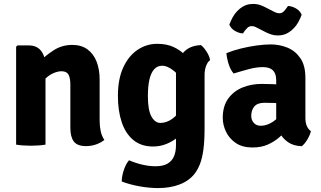

<svg xmlns="http://www.w3.org/2000/svg" viewBox="-20 -736 1634 977"><path d="M125.5 -505Q168.5 -505 190 -476Q211.5 -447 211.5 -397V0Q178.5 5.5 137 5.5Q96.5 5.5 62 0V-498L69 -505ZM487 -122.5Q487 -93.5 492.5 -68.2Q498 -43 511 -24Q494.5 -10.5 470.2 -1.5Q446 7.5 418 7.5Q373 7.5 355.5 -16.2Q338 -40 338 -84.5V-303.5Q338 -339.5 328.5 -356.5Q319 -373.5 292.5 -373.5Q276 -373.5 254.2 -364.8Q232.5 -356 211.8 -336.8Q191 -317.5 175.5 -286V-417.5Q210.5 -452.5 252.8 -480Q295 -507.5 348 -507.5Q394 -507.5 425 -484.8Q456 -462 471.5 -422.5Q487 -383 487 -331.5Z M1049 -430Q1036 -420.5 1028.5 -400Q1021 -379.5 1021 -354.5V-86.5Q1021 -18 1014.8 26.8Q1008.5 71.5 997 100Q985.5 128.5 970 148.5Q941 185 893 203Q845 221 785.5 221Q738.5 221 688.2 211.8Q638 202.5 599.5 187.5Q599.5 161 610 129.5Q620.5 98 636.5 79.5Q668.5 93.5 703.8 101.8Q739 110 771.5 110Q810 110 832.8 96.5Q855.5 83 865.5 59Q875.5 35 875.5 3.5V-358.5Q875.5 -419 907.2 -461.5Q939 -504 1002.5 -506.5Q1017 -495.5 1031.5 -472.8Q1046 -450 1049 -430ZM580 -248Q580 -334.5 607.5 -393.5Q635 -452.5 680.5 -482.8Q726 -513 779.5 -513Q827.5 -513 861.5 -497.5Q895.5 -482 918.2 -459.2Q941 -436.5 954 -414.5L930 -292.5Q901.5 -345 867.5 -373.2Q833.5 -401.5 805 -401.5Q780.5 -401.5 764.2 -383.2Q748 -365 740.2 -330.5Q732.5 -296 732.5 -247.5Q732.5 -175 750.8 -142.8Q769 -110.5 796 -110.5Q827.5 -110.5 857.2 -131.8Q887 -153 906.5 -193.5L928 -88.5Q912 -61 886 -39Q860 -17 827.5 -3.8Q795 9.5 759 9.5Q698.5 9.5 658.8 -23.2Q619 -56 599.5 -114Q580 -172 580 -248Z M1113.5 -136.5Q1113.5 -196 1141.2 -234.2Q1169 -272.5 1214 -290.8Q1259 -309 1310.5 -309Q1334 -309 1368.5 -307.8Q1403 -306.5 1430.5 -301V-206Q1408 -211 1377.5 -212Q1347 -213 1325.5 -213Q1290.5 -213 1274.5 -194.5Q1258.5 -176 1258.5 -146.5Q1258.5 -125 1271.5 -110.5Q1284.5 -96 1307.5 -96Q1338.5 -96 1371 -118Q1403.5 -140 1425.5 -179.5L1446.5 -83Q1427 -60 1401.8 -37.8Q1376.5 -15.5 1343 -0.5Q1309.5 14.5 1265 14.5Q1213.5 14.5 1180 -8.2Q1146.5 -31 1130 -65.8Q1113.5 -100.5 1113.5 -136.5ZM1562 -68.5Q1557.5 -48.5 1543.8 -25.8Q1530 -3 1515.5 8Q1473 6.5 1445.8 -12.5Q1418.5 -31.5 1404 -58.8Q1389.5 -86 1385.5 -112.5V-327.5Q1385.5 -361.5 1368.8 -378Q1352 -394.5 1317.5 -394.5Q1284.5 -394.5 1246.2 -384.2Q1208 -374 1169 -362Q1153 -380 1143.8 -409Q1134.5 -438 1132 -465.5Q1165 -479 1205.2 -489Q1245.5 -499 1285.5 -504.5Q1325.5 -510 1358 -510Q1402.5 -510 1442.8 -493.5Q1483 -477 1508.5 -439.8Q1534 -402.5 1534 -340V-136.5Q1534 -113.5 1540.5 -96.8Q1547 -80 1562 -68.5ZM1290.5 -593.5Q1287 -596 1278.5 -599.5Q1270 -603 1261 -603Q1247 -603 1238 -593.5Q1229 -584 1225 -579L1216.5 -566Q1196.5 -566.5 1175.5 -578.8Q1154.5 -591 1147 -611L1155 -630Q1171.5 -668.5 1200.8 -692.2Q1230 -716 1267.5 -716Q1288 -716 1304.8 -710Q1321.5 -704 1331 -698.5L1371 -678Q1375 -676 1383.5 -672.2Q1392 -668.5 1401 -668.5Q1415 -668.5 1424 -678Q1433 -687.5 1436.5 -693L1445.5 -705.5Q1465.5 -705 1486.5 -692.8Q1507.5 -680.5 1515 -660.5L1507 -641.5Q1490.5 -603 1460.8 -579.2Q1431 -555.5 1394 -555.5Q1375.5 -555.5 1359.2 -561Q1343 -566.5 1330.5 -573Z"/></svg>

Font: Signika Negative
Style: Bold
Weight: 700
Designer: Anna Giedry
Foundry: Anna Giedry
Version: Version 2.001